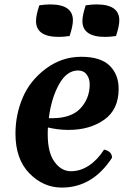

<svg xmlns="http://www.w3.org/2000/svg" viewBox="-20 -834 600 869"><path d="M291 -246Q243 -246 197 -257Q196 -247 196 -226Q196 -143 227 -101Q258 -59 301 -59Q344 -59 383 -85Q422 -111 451 -157Q487 -149 487 -120Q399 15 260 15Q176 15 113 -49.5Q50 -114 50 -229Q50 -315 83 -392.5Q116 -470 188 -523.5Q260 -577 347.5 -577Q435 -577 476 -537Q517 -497 517 -432Q517 -338 451.5 -292Q386 -246 291 -246ZM333 -515Q282 -515 247 -452Q212 -389 201 -299H216Q303 -299 344.5 -344Q386 -389 386 -452Q386 -478 372.5 -496.5Q359 -515 333 -515ZM295 -671Q267 -667 246 -667Q143 -667 143 -739Q143 -765 158 -810Q186 -814 207 -814Q310 -814 310 -742Q310 -716 295 -671ZM505 -671Q477 -667 456 -667Q353 -667 353 -739Q353 -765 368 -810Q396 -814 417 -814Q520 -814 520 -742Q520 -716 505 -671Z"/></svg>

Font: Merienda One
Style: Regular
Weight: 400
Designer: Eduardo Rodriguez Tunni
Foundry: Eduardo Rodriguez Tunni
Version: Version 1.001